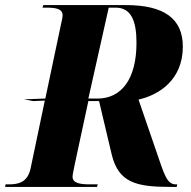

<svg xmlns="http://www.w3.org/2000/svg" viewBox="-54 -734 751 754"><path d="M-34 0H327L330 -10H299C260 -10 231 -15 231 -40C231 -48 234 -60 239 -86L293 -337H335L385 -126C412 -17 481 0 614 0H640L642 -10H636C600 -10 590 -53 559 -142L490 -343C567 -360 664 -418 664 -551C664 -661 590 -714 441 -714H116L113 -704H126C165 -704 192 -700 192 -673C192 -668 190 -658 185 -636L124 -347L40 -344L77 -337L122 -339L66 -72C54 -18 19 -10 -19 -10H-32ZM329 -347H293L373 -704H400C460 -704 482 -654 482 -566C482 -422 422 -347 329 -347Z"/></svg>

Font: Noto Serif Display SemiCondensed ExtraBold
Style: Italic
Weight: 800
Width: 4
Italic angle: -12°
Designer: Monotype Design Team
Foundry: Monotype Imaging Inc.
Version: Version 2.009